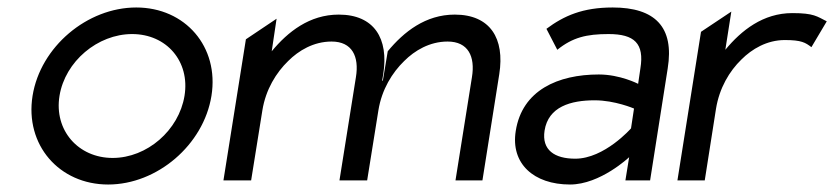

<svg xmlns="http://www.w3.org/2000/svg" viewBox="-20 -482 2229 513"><path d="M67 -226C46 -95 138 11 269 11C400 11 524 -95 545 -226C566 -357 475 -462 344 -462C213 -462 88 -357 67 -226ZM139 -226C154 -318 241 -391 333 -391C425 -391 488 -318 473 -226C458 -134 373 -60 281 -60C189 -60 124 -134 139 -226Z M577 0H651L681 -187C690 -243 718 -288 750 -319C778 -347 818 -371 866 -371C921 -371 940 -331 931 -276L887 0H959H961L991 -187C1000 -243 1028 -288 1060 -319C1088 -347 1128 -371 1176 -371C1231 -371 1250 -331 1241 -276L1197 0H1269L1314 -284C1329 -379 1290 -443 1195 -443C1117 -443 1059 -397 1016 -345L1003 -267L1001 -266L1004 -284C1019 -379 980 -443 885 -443C807 -443 749 -397 706 -345L719 -432L637 -377Z M1358 -132C1344 -45 1406 11 1503 11C1584 11 1661 -62 1661 -62L1651 0H1717L1764 -299C1782 -410 1730 -462 1617 -462C1537 -462 1487 -440 1440 -405L1469 -349C1510 -382 1547 -391 1606 -391C1675 -391 1702 -366 1691 -299L1685 -258C1685 -258 1637 -283 1580 -283C1471 -283 1375 -241 1358 -132ZM1435 -133C1445 -197 1505 -214 1569 -214C1623 -214 1674 -192 1674 -192L1666 -139C1666 -139 1595 -58 1517 -58C1462 -58 1427 -81 1435 -133Z M1790 0H1863L1893 -191C1902 -247 1929 -292 1961 -323C1989 -351 2029 -375 2077 -375C2122 -375 2132 -368 2148 -356L2189 -425C2163 -438 2155 -447 2097 -447C2019 -447 1961 -401 1918 -349L1934 -451L1853 -397Z"/></svg>

Font: Charger Sport
Style: Obl
Weight: 400
Designer: Jasper
Foundry: Cannot Into Space Fonts
Version: Version 1.1